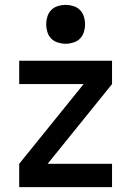

<svg xmlns="http://www.w3.org/2000/svg" viewBox="-20 -770 540 790"><path d="M59 0V-96L324 -424H59V-520H441V-424L176 -96H441V0ZM250 -590Q234 -590 218 -595Q202 -600 191 -611Q180 -622 175 -638Q170 -654 170 -670Q170 -686 175 -702Q180 -718 191 -729Q202 -740 218 -745Q234 -750 250 -750Q266 -750 282 -745Q298 -740 309 -729Q320 -718 325 -702Q330 -686 330 -670Q330 -654 325 -638Q320 -622 309 -611Q298 -600 282 -595Q266 -590 250 -590Z"/></svg>

Font: Iosevka
Style: Bold
Weight: 700
Monospace: yes
Designer: Belleve Invis
Foundry: Belleve Invis
Version: Version 32.5.0; ttfautohint (v1.8.4)